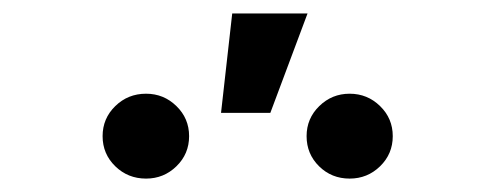

<svg xmlns="http://www.w3.org/2000/svg" viewBox="-20 -895 735 285"><path d="M499 -629.9Q472.2 -629.9 453.6 -648.2Q435.1 -666.5 435.1 -692.9Q435.1 -719.2 453.9 -737.5Q472.7 -755.9 499 -755.9Q525.4 -755.9 544.2 -737.5Q563 -719.2 563 -692.9Q563 -666.5 544.2 -648.2Q525.4 -629.9 499 -629.9ZM196.8 -629.9Q169.9 -629.9 151.1 -648.2Q132.3 -666.5 132.3 -692.9Q132.3 -719.2 151.1 -737.5Q169.9 -755.9 196.8 -755.9Q223.1 -755.9 241.9 -737.5Q260.7 -719.2 260.7 -692.9Q260.7 -666.5 241.9 -648.2Q223.1 -629.9 196.8 -629.9ZM308.1 -727.5 324.7 -875H436.5L381.3 -727.5Z"/></svg>

Font: Inter
Style: 540
Weight: 540
Designer: Rasmus Andersson
Foundry: rsms
Version: Version 4.001;git-66647c0bb